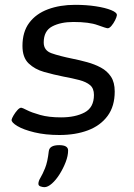

<svg xmlns="http://www.w3.org/2000/svg" viewBox="-20 -550 556 795"><path d="M226 9Q168 9 122.5 -2Q77 -13 52 -28Q27 -43 28 -54Q29 -60 36 -72Q43 -84 52 -94Q61 -104 68 -104Q72 -104 91.5 -94Q111 -84 146.5 -74Q182 -64 233 -64Q292 -64 330.5 -84.5Q369 -105 369 -157Q369 -184 353 -197.5Q337 -211 308.5 -218.5Q280 -226 242 -233Q202 -241 163 -252Q124 -263 98.5 -287.5Q73 -312 73 -360Q73 -418 101 -455.5Q129 -493 178.5 -511.5Q228 -530 291 -530Q337 -530 376.5 -524Q416 -518 440.5 -508Q465 -498 464 -487Q463 -479 456.5 -466Q450 -453 441.5 -443Q433 -433 426 -433Q420 -433 384.5 -446Q349 -459 284 -459Q231 -459 196 -440.5Q161 -422 161 -374Q161 -341 193.5 -329.5Q226 -318 280 -307Q310 -301 341 -292.5Q372 -284 398 -270Q424 -256 439.5 -232.5Q455 -209 455 -171Q455 -110 425.5 -70Q396 -30 344.5 -10.5Q293 9 226 9ZM164 225Q157 225 148 222Q139 219 139 211Q139 200 147.5 186Q156 172 166.5 146.5Q177 121 182 76Q185 51 225 51Q262 51 262 73Q262 95 252 121Q242 147 227 171Q212 195 195 210Q178 225 164 225Z"/></svg>

Font: Asap Expanded Expanded Regular
Style: Italic
Weight: 400
Width: 7
Italic angle: -6°
Designer: Pablo Cosgaya
Foundry: Omnibus-Type
Version: Version 3.001; ttfautohint (v1.8.4.7-5d5b)